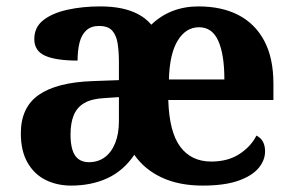

<svg xmlns="http://www.w3.org/2000/svg" viewBox="-20 -569 915 599"><path d="M202 10Q158 10 122.5 -7.5Q87 -25 66 -61.5Q45 -98 45 -153Q45 -234 101 -273Q157 -312 269 -316L351 -319V-374Q351 -408 347 -433.5Q343 -459 330 -473.5Q317 -488 289 -488Q264 -488 249 -474Q234 -460 228 -435.5Q222 -411 222 -380Q155 -380 121 -395Q87 -410 87 -447Q87 -484 115 -506Q143 -528 190 -538.5Q237 -549 293 -549Q329 -549 358.5 -543Q388 -537 411.5 -524.5Q435 -512 452 -492Q481 -520 518 -534.5Q555 -549 599 -549Q672 -549 724 -522Q776 -495 804.5 -441.5Q833 -388 833 -308V-257H505Q508 -157 542.5 -111Q577 -65 639 -65Q691 -65 727 -88.5Q763 -112 780 -146Q794 -139 800.5 -126.5Q807 -114 807 -97Q807 -69 786.5 -44.5Q766 -20 723 -5Q680 10 612 10Q539 10 485 -15Q431 -40 399 -86Q365 -36 315 -13Q265 10 202 10ZM257 -63Q286 -63 307 -78.5Q328 -94 339.5 -123Q351 -152 351 -191V-266L306 -263Q266 -261 243 -247.5Q220 -234 210 -209.5Q200 -185 200 -149Q200 -121 206 -101.5Q212 -82 225 -72.5Q238 -63 257 -63ZM680 -321Q680 -399 661 -441.5Q642 -484 601 -484Q560 -484 534.5 -442.5Q509 -401 507 -321Z"/></svg>

Font: Noto Serif Gujarati
Style: Regular
Weight: 400
Designer: Universal Thirst, Indian Type Foundry and the Monotype Design Team
Foundry: Monotype Imaging Inc.
Version: Version 2.102